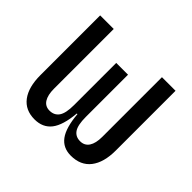

<svg xmlns="http://www.w3.org/2000/svg" viewBox="-129 -676 844 844"><g transform="rotate(45 293.0 -254.5)"><path d="M400.4 9.8Q351.6 9.8 325.2 -25.9Q298.8 -61.5 292 -140.1H288.1Q281.2 -61.5 253.7 -25.9Q226.1 9.8 174.8 9.8Q117.2 9.8 86.4 -31Q55.7 -71.8 55.7 -146.5V-517.6H140.1V-146.5Q140.1 -106.9 153.8 -85.4Q167.5 -64 194.3 -64Q223.1 -64 238.3 -85.4Q253.4 -106.9 253.4 -157.7V-419.9H326.7V-157.7Q326.7 -106.9 341.3 -85.4Q356 -64 384.3 -64Q411.6 -64 425.8 -85.4Q439.9 -106.9 439.9 -146.5V-517.6H524.4V-146.5Q524.4 -71.8 492.7 -31Q460.9 9.8 400.4 9.8Z"/></g></svg>

Font: Cascadia Mono SemiLight
Style: Regular
Weight: 350
Monospace: yes
Designer: Aaron Bell
Foundry: Saja Typeworks
Version: Version 2404.023; ttfautohint (v1.8.4)